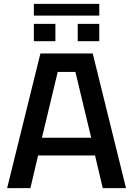

<svg xmlns="http://www.w3.org/2000/svg" viewBox="-20 -978 692 998"><path d="M17 0 190 -700H462L635 0H514L474 -170H178L138 0ZM198 -262H454L372 -604H280ZM156 -764V-854H268V-764ZM384 -764V-854H496V-764ZM156 -897V-958H496V-897Z"/></svg>

Font: Tektur Medium
Style: Regular
Weight: 500
Designer: Adam Jagosz
Foundry: Adam Jagosz
Version: Version 1.005;gftools[0.9.30]